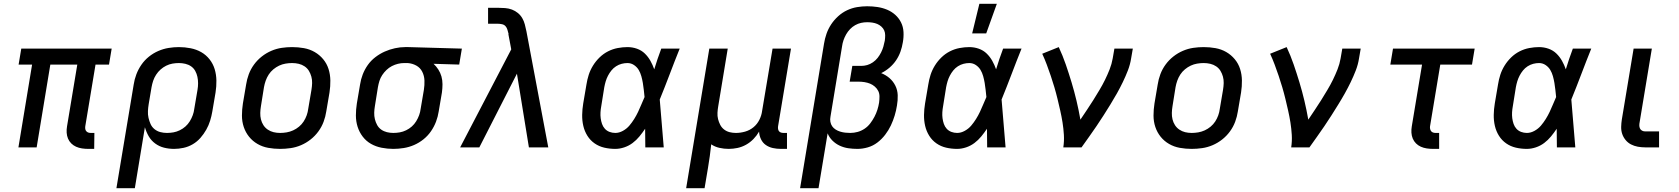

<svg xmlns="http://www.w3.org/2000/svg" viewBox="-20 -776 8840 1011"><path d="M476 8H445Q428 8 411.5 5.5Q395 3 380.5 -3.5Q366 -10 355 -21Q344 -32 338 -46.5Q332 -61 331 -77.5Q330 -94 333 -111L387 -436H245L173 0H77L149 -436H78L92 -520H568L554 -436H483L429 -111Q428 -104 429 -97Q430 -90 434.5 -85Q439 -80 445 -78Q451 -76 459 -76H477Z M690 215H593L684 -331Q688 -358 698 -384.5Q708 -411 724.5 -435Q741 -459 764 -477.5Q787 -496 813.5 -507.5Q840 -519 867.5 -523.5Q895 -528 922 -528Q953 -528 983.5 -522Q1014 -516 1039.5 -501.5Q1065 -487 1083.5 -463.5Q1102 -440 1110.5 -411.5Q1119 -383 1119.5 -352Q1120 -321 1115 -289L1098 -189Q1094 -165 1086.5 -140.5Q1079 -116 1066 -93Q1053 -70 1035.5 -50Q1018 -30 995 -16.5Q972 -3 946.5 2.5Q921 8 897 8Q869 8 843.5 1.5Q818 -5 797 -20.5Q776 -36 763 -58.5Q750 -81 743 -106ZM859 -76Q876 -76 893 -79Q910 -82 926.5 -90Q943 -98 956.5 -110Q970 -122 979.5 -137.5Q989 -153 995 -169.5Q1001 -186 1003 -203L1020 -303Q1023 -320 1023 -337.5Q1023 -355 1019.5 -371.5Q1016 -388 1008 -402.5Q1000 -417 986.5 -426.5Q973 -436 956 -440Q939 -444 922 -444Q905 -444 888 -441Q871 -438 855 -430Q839 -422 825.5 -410Q812 -398 802 -382.5Q792 -367 786.5 -350.5Q781 -334 778 -317L763 -228Q760 -210 759 -191.5Q758 -173 762 -155.5Q766 -138 773 -122.5Q780 -107 793.5 -96Q807 -85 824 -80.5Q841 -76 859 -76Z M1455 8Q1423 8 1392.5 2.5Q1362 -3 1336 -18Q1310 -33 1291.5 -56Q1273 -79 1263.5 -107.5Q1254 -136 1254 -167.5Q1254 -199 1259 -231L1276 -331Q1280 -358 1290 -385Q1300 -412 1317.5 -436Q1335 -460 1358.5 -478.5Q1382 -497 1409 -508.5Q1436 -520 1463.5 -524Q1491 -528 1518 -528Q1550 -528 1580.5 -522.5Q1611 -517 1637 -502Q1663 -487 1682 -464Q1701 -441 1710 -412.5Q1719 -384 1719.5 -352.5Q1720 -321 1715 -289L1698 -189Q1694 -162 1684 -135Q1674 -108 1656.5 -84Q1639 -60 1615.5 -41.5Q1592 -23 1565 -11.5Q1538 0 1510 4Q1482 8 1455 8ZM1455 -76Q1472 -76 1489.5 -79Q1507 -82 1523.5 -89.5Q1540 -97 1554.5 -109Q1569 -121 1579 -136.5Q1589 -152 1595 -169Q1601 -186 1603 -203L1620 -303Q1623 -321 1623.5 -338.5Q1624 -356 1619.5 -372.5Q1615 -389 1606.5 -403Q1598 -417 1584 -426.5Q1570 -436 1553 -440Q1536 -444 1518 -444Q1501 -444 1483.5 -441Q1466 -438 1450 -430.5Q1434 -423 1419.5 -411Q1405 -399 1395 -383.5Q1385 -368 1379 -351Q1373 -334 1370 -317L1354 -217Q1351 -199 1350.5 -181.5Q1350 -164 1354 -147.5Q1358 -131 1367 -117Q1376 -103 1390 -93.5Q1404 -84 1420.5 -80Q1437 -76 1455 -76Z M2051 8Q2020 8 1989.5 2Q1959 -4 1933.5 -18.5Q1908 -33 1890 -56.5Q1872 -80 1863 -108.5Q1854 -137 1854 -168Q1854 -199 1859 -231L1876 -331Q1880 -358 1890 -384Q1900 -410 1916.5 -433.5Q1933 -457 1956.5 -475Q1980 -493 2006 -504.5Q2032 -516 2059.5 -522Q2087 -528 2113 -528H2131L2412 -520L2398 -436L2263 -440Q2277 -427 2288 -410Q2299 -393 2304.5 -373.5Q2310 -354 2310 -332.5Q2310 -311 2307 -289L2290 -189Q2286 -162 2276 -135.5Q2266 -109 2249.5 -85Q2233 -61 2210 -42.5Q2187 -24 2160.5 -12.5Q2134 -1 2106 3.5Q2078 8 2051 8ZM2051 -76Q2068 -76 2085 -79Q2102 -82 2118.5 -90Q2135 -98 2148.5 -110Q2162 -122 2171.5 -137.5Q2181 -153 2187 -169.5Q2193 -186 2195 -203L2212 -303Q2216 -328 2215 -352.5Q2214 -377 2203.5 -398Q2193 -419 2172.5 -430.5Q2152 -442 2127 -444H2108Q2092 -444 2075.5 -440Q2059 -436 2043.5 -428Q2028 -420 2015 -407.5Q2002 -395 1992.5 -380.5Q1983 -366 1978 -350Q1973 -334 1970 -317L1954 -217Q1951 -200 1950.5 -182.5Q1950 -165 1954 -148.5Q1958 -132 1966 -117.5Q1974 -103 1987.5 -93.5Q2001 -84 2017.5 -80Q2034 -76 2051 -76Z M2504 0H2403L2672 -516L2657 -596L2658 -597Q2655 -608 2652 -619Q2649 -630 2642 -638Q2635 -646 2623.5 -648.5Q2612 -651 2601 -651H2550V-735H2601Q2620 -735 2639.5 -733.5Q2659 -732 2676 -725.5Q2693 -719 2707 -707.5Q2721 -696 2730 -680.5Q2739 -665 2743.5 -647.5Q2748 -630 2752 -611L2867 0H2765L2702 -388Z M3220 8Q3190 8 3162 1.5Q3134 -5 3111 -21Q3088 -37 3073 -61Q3058 -85 3051.5 -113Q3045 -141 3045.5 -171Q3046 -201 3051 -231L3068 -331Q3072 -357 3080 -382Q3088 -407 3102.5 -430.5Q3117 -454 3137 -473.5Q3157 -493 3181.5 -505.5Q3206 -518 3232.5 -523Q3259 -528 3284 -528Q3310 -528 3334 -519.5Q3358 -511 3375.5 -494Q3393 -477 3405 -455.5Q3417 -434 3425 -411Q3433 -438 3442.5 -465.5Q3452 -493 3462 -520H3559Q3532 -453 3506.5 -385.5Q3481 -318 3454 -252Q3460 -189 3464.5 -126Q3469 -63 3475 0H3378Q3378 -24 3377.5 -48.5Q3377 -73 3377 -98Q3363 -77 3347 -57.5Q3331 -38 3311 -23Q3291 -8 3267 0Q3243 8 3220 8ZM3220 -76Q3240 -76 3260 -87Q3280 -98 3294 -114.5Q3308 -131 3319.5 -149.5Q3331 -168 3340 -187Q3349 -206 3357 -225.5Q3365 -245 3374 -265Q3372 -284 3370 -302.5Q3368 -321 3365 -339Q3362 -357 3357 -375Q3352 -393 3343 -408Q3334 -423 3318.5 -433.5Q3303 -444 3284 -444Q3269 -444 3253.5 -440Q3238 -436 3224 -427Q3210 -418 3199.5 -405Q3189 -392 3181.5 -377.5Q3174 -363 3169.5 -348Q3165 -333 3162 -317L3146 -217Q3143 -201 3142 -185Q3141 -169 3143 -153.5Q3145 -138 3150 -123.5Q3155 -109 3165 -98Q3175 -87 3189.5 -81.5Q3204 -76 3220 -76Z M3593 215 3715 -520H3812L3762 -217Q3759 -200 3758 -182.5Q3757 -165 3761 -149Q3765 -133 3772.5 -118.5Q3780 -104 3793 -94Q3806 -84 3822 -80Q3838 -76 3855 -76Q3879 -76 3903.5 -83Q3928 -90 3947.5 -106Q3967 -122 3978.5 -145Q3990 -168 3993 -192L4048 -520H4145L4077 -111Q4076 -104 4077 -97Q4078 -90 4082 -85Q4086 -80 4092.5 -78Q4099 -76 4106 -76H4124V8H4092Q4070 8 4049.5 3.5Q4029 -1 4012.5 -12.5Q3996 -24 3987 -43Q3978 -62 3977 -83Q3965 -62 3947.5 -44Q3930 -26 3908.5 -14Q3887 -2 3863.5 3Q3840 8 3817 8Q3792 8 3768 2.5Q3744 -3 3725 -16Q3722 15 3717.5 46Q3713 77 3708 108L3690 215Z M4193 215 4319 -546Q4323 -572 4332 -598Q4341 -624 4356.5 -647.5Q4372 -671 4393.5 -690.5Q4415 -710 4440.5 -722Q4466 -734 4493 -738.5Q4520 -743 4546 -743Q4574 -743 4600.5 -739Q4627 -735 4651 -725Q4675 -715 4694 -698Q4713 -681 4724.5 -658Q4736 -635 4737.5 -607.5Q4739 -580 4734 -553Q4730 -528 4721.5 -504Q4713 -480 4698.5 -458.5Q4684 -437 4663.5 -419.5Q4643 -402 4620 -391Q4645 -381 4664 -364.5Q4683 -348 4694.5 -325Q4706 -302 4707 -275Q4708 -248 4703 -220Q4699 -194 4691 -167.5Q4683 -141 4671 -115.5Q4659 -90 4641 -66.5Q4623 -43 4600 -25.5Q4577 -8 4549.5 0Q4522 8 4495 8Q4470 8 4446.5 4.5Q4423 1 4401.5 -9Q4380 -19 4363 -36Q4346 -53 4338 -74L4290 215ZM4457 -76Q4477 -76 4496.5 -81.5Q4516 -87 4533 -98.5Q4550 -110 4562.5 -126.5Q4575 -143 4584.5 -161Q4594 -179 4600 -198Q4606 -217 4609 -236Q4611 -252 4611 -268Q4611 -284 4604.5 -297Q4598 -310 4586.5 -320Q4575 -330 4561.5 -335.5Q4548 -341 4532.5 -343.5Q4517 -346 4501 -346H4454L4468 -429H4515Q4531 -429 4546.5 -433.5Q4562 -438 4576.5 -448Q4591 -458 4601.5 -471.5Q4612 -485 4619.5 -500Q4627 -515 4631.5 -530.5Q4636 -546 4639 -562Q4641 -576 4641 -590Q4641 -604 4636 -615.5Q4631 -627 4621 -636Q4611 -645 4599 -650Q4587 -655 4573.5 -657Q4560 -659 4546 -659Q4530 -659 4514 -655.5Q4498 -652 4483 -643.5Q4468 -635 4456 -622.5Q4444 -610 4435.5 -595Q4427 -580 4421.5 -564Q4416 -548 4414 -532L4353 -162Q4350 -148 4352.5 -134.5Q4355 -121 4362 -111Q4369 -101 4380 -94Q4391 -87 4404 -83Q4417 -79 4430.5 -77.5Q4444 -76 4457 -76Z M5020 8Q4990 8 4962 1.5Q4934 -5 4911 -21Q4888 -37 4873 -61Q4858 -85 4851.5 -113Q4845 -141 4845.5 -171Q4846 -201 4851 -231L4868 -331Q4872 -357 4880 -382Q4888 -407 4902.5 -430.5Q4917 -454 4937 -473.5Q4957 -493 4981.5 -505.5Q5006 -518 5032.5 -523Q5059 -528 5084 -528Q5110 -528 5134 -519.5Q5158 -511 5175.5 -494Q5193 -477 5205 -455.5Q5217 -434 5225 -411Q5233 -438 5242.5 -465.5Q5252 -493 5262 -520H5359Q5332 -453 5306.5 -385.5Q5281 -318 5254 -252Q5260 -189 5264.5 -126Q5269 -63 5275 0H5178Q5178 -24 5177.5 -48.5Q5177 -73 5177 -98Q5163 -77 5147 -57.5Q5131 -38 5111 -23Q5091 -8 5067 0Q5043 8 5020 8ZM5020 -76Q5040 -76 5060 -87Q5080 -98 5094 -114.5Q5108 -131 5119.5 -149.5Q5131 -168 5140 -187Q5149 -206 5157 -225.5Q5165 -245 5174 -265Q5172 -284 5170 -302.5Q5168 -321 5165 -339Q5162 -357 5157 -375Q5152 -393 5143 -408Q5134 -423 5118.5 -433.5Q5103 -444 5084 -444Q5069 -444 5053.5 -440Q5038 -436 5024 -427Q5010 -418 4999.5 -405Q4989 -392 4981.5 -377.5Q4974 -363 4969.5 -348Q4965 -333 4962 -317L4946 -217Q4943 -201 4942 -185Q4941 -169 4943 -153.5Q4945 -138 4950 -123.5Q4955 -109 4965 -98Q4975 -87 4989.5 -81.5Q5004 -76 5020 -76ZM5099 -600 5137 -756H5229L5173 -600Z M5579 0Q5584 -33 5582 -66Q5580 -99 5575 -130.5Q5570 -162 5563 -193Q5556 -224 5548.5 -255Q5541 -286 5532 -316.5Q5523 -347 5513 -376.5Q5503 -406 5492 -435.5Q5481 -465 5468 -493L5555 -528Q5576 -483 5592 -436.5Q5608 -390 5622.5 -342Q5637 -294 5648.5 -245.5Q5660 -197 5669 -146Q5686 -172 5703.5 -197.5Q5721 -223 5737 -249Q5753 -275 5769 -301.5Q5785 -328 5798.5 -355.5Q5812 -383 5823 -411Q5834 -439 5839 -468L5848 -520H5945L5936 -468Q5931 -436 5919 -405Q5907 -374 5892.5 -344Q5878 -314 5861.5 -284.5Q5845 -255 5827 -226Q5809 -197 5791 -168.5Q5773 -140 5753.5 -111.5Q5734 -83 5714.5 -55.5Q5695 -28 5675 0Z M6255 8Q6223 8 6192.5 2.5Q6162 -3 6136 -18Q6110 -33 6091.5 -56Q6073 -79 6063.5 -107.5Q6054 -136 6054 -167.5Q6054 -199 6059 -231L6076 -331Q6080 -358 6090 -385Q6100 -412 6117.5 -436Q6135 -460 6158.5 -478.5Q6182 -497 6209 -508.5Q6236 -520 6263.5 -524Q6291 -528 6318 -528Q6350 -528 6380.5 -522.5Q6411 -517 6437 -502Q6463 -487 6482 -464Q6501 -441 6510 -412.5Q6519 -384 6519.5 -352.5Q6520 -321 6515 -289L6498 -189Q6494 -162 6484 -135Q6474 -108 6456.5 -84Q6439 -60 6415.5 -41.5Q6392 -23 6365 -11.5Q6338 0 6310 4Q6282 8 6255 8ZM6255 -76Q6272 -76 6289.5 -79Q6307 -82 6323.5 -89.5Q6340 -97 6354.5 -109Q6369 -121 6379 -136.5Q6389 -152 6395 -169Q6401 -186 6403 -203L6420 -303Q6423 -321 6423.5 -338.5Q6424 -356 6419.5 -372.5Q6415 -389 6406.5 -403Q6398 -417 6384 -426.5Q6370 -436 6353 -440Q6336 -444 6318 -444Q6301 -444 6283.5 -441Q6266 -438 6250 -430.5Q6234 -423 6219.5 -411Q6205 -399 6195 -383.5Q6185 -368 6179 -351Q6173 -334 6170 -317L6154 -217Q6151 -199 6150.5 -181.5Q6150 -164 6154 -147.5Q6158 -131 6167 -117Q6176 -103 6190 -93.5Q6204 -84 6220.5 -80Q6237 -76 6255 -76Z M6779 0Q6784 -33 6782 -66Q6780 -99 6775 -130.5Q6770 -162 6763 -193Q6756 -224 6748.5 -255Q6741 -286 6732 -316.5Q6723 -347 6713 -376.5Q6703 -406 6692 -435.5Q6681 -465 6668 -493L6755 -528Q6776 -483 6792 -436.5Q6808 -390 6822.5 -342Q6837 -294 6848.5 -245.5Q6860 -197 6869 -146Q6886 -172 6903.5 -197.5Q6921 -223 6937 -249Q6953 -275 6969 -301.5Q6985 -328 6998.5 -355.5Q7012 -383 7023 -411Q7034 -439 7039 -468L7048 -520H7145L7136 -468Q7131 -436 7119 -405Q7107 -374 7092.5 -344Q7078 -314 7061.5 -284.5Q7045 -255 7027 -226Q7009 -197 6991 -168.5Q6973 -140 6953.5 -111.5Q6934 -83 6914.5 -55.5Q6895 -28 6875 0Z M7558 8H7526Q7509 8 7492.5 5.5Q7476 3 7461.5 -3.5Q7447 -10 7436 -21Q7425 -32 7419 -46.5Q7413 -61 7412 -77.5Q7411 -94 7414 -111L7468 -436H7301L7315 -520H7745L7731 -436H7564L7510 -111Q7509 -104 7510.5 -97Q7512 -90 7516 -85Q7520 -80 7526.5 -78Q7533 -76 7540 -76H7558Z M8020 8Q7990 8 7962 1.5Q7934 -5 7911 -21Q7888 -37 7873 -61Q7858 -85 7851.5 -113Q7845 -141 7845.5 -171Q7846 -201 7851 -231L7868 -331Q7872 -357 7880 -382Q7888 -407 7902.5 -430.5Q7917 -454 7937 -473.5Q7957 -493 7981.5 -505.5Q8006 -518 8032.5 -523Q8059 -528 8084 -528Q8110 -528 8134 -519.5Q8158 -511 8175.5 -494Q8193 -477 8205 -455.5Q8217 -434 8225 -411Q8233 -438 8242.5 -465.5Q8252 -493 8262 -520H8359Q8332 -453 8306.5 -385.5Q8281 -318 8254 -252Q8260 -189 8264.5 -126Q8269 -63 8275 0H8178Q8178 -24 8177.5 -48.5Q8177 -73 8177 -98Q8163 -77 8147 -57.5Q8131 -38 8111 -23Q8091 -8 8067 0Q8043 8 8020 8ZM8020 -76Q8040 -76 8060 -87Q8080 -98 8094 -114.5Q8108 -131 8119.5 -149.5Q8131 -168 8140 -187Q8149 -206 8157 -225.5Q8165 -245 8174 -265Q8172 -284 8170 -302.5Q8168 -321 8165 -339Q8162 -357 8157 -375Q8152 -393 8143 -408Q8134 -423 8118.5 -433.5Q8103 -444 8084 -444Q8069 -444 8053.5 -440Q8038 -436 8024 -427Q8010 -418 7999.5 -405Q7989 -392 7981.5 -377.5Q7974 -363 7969.5 -348Q7965 -333 7962 -317L7946 -217Q7943 -201 7942 -185Q7941 -169 7943 -153.5Q7945 -138 7950 -123.5Q7955 -109 7965 -98Q7975 -87 7989.5 -81.5Q8004 -76 8020 -76Z M8716 0H8643Q8623 0 8604 -3.5Q8585 -7 8568.5 -15.5Q8552 -24 8540 -38.5Q8528 -53 8522 -70.5Q8516 -88 8516.5 -108Q8517 -128 8520 -147L8582 -520H8678L8614 -134Q8612 -125 8612 -116Q8612 -107 8615.5 -99.5Q8619 -92 8626.5 -88Q8634 -84 8643 -84H8716Z"/></svg>

Font: Iosevka Aile Medium Oblique
Style: Regular
Weight: 500
Italic angle: -9°
Designer: Belleve Invis
Foundry: Belleve Invis
Version: Version 31.1.0; ttfautohint (v1.8.4)